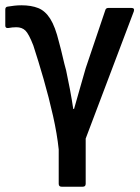

<svg xmlns="http://www.w3.org/2000/svg" viewBox="-23 -521 528 726"><path d="M210 185Q199 185 199 174V44Q193 -14 177.5 -83Q162 -152 142 -221.5Q122 -291 103 -349Q86 -393 73 -405.5Q60 -418 39 -418Q24 -418 8 -415Q-3 -414 -3 -424V-485Q-3 -495 6 -496Q18 -498 31 -499.5Q44 -501 58 -501Q95 -501 121.5 -490.5Q148 -480 167 -450Q186 -420 200 -362Q208 -333 214 -306.5Q220 -280 227 -255Q234 -223 241.5 -183Q249 -143 254 -109H257Q267 -143 278.5 -184.5Q290 -226 301 -263L375 -482Q377 -491 387 -491H474Q487 -491 483 -478L301 3V174Q301 185 290 185Z"/></svg>

Font: Sofia Sans Extra Cond
Style: Bold
Weight: 700
Width: 1
Designer: Botio Nikoltchev, Ani Petrova
Foundry: lettersoup
Version: Version 4.100; ttfautohint (v1.8.3)